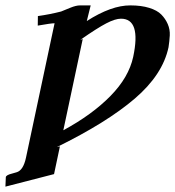

<svg xmlns="http://www.w3.org/2000/svg" viewBox="-53 -465 656 719"><path d="M399.9 -395Q378.4 -395 344.7 -377.4Q311 -359.9 248 -315.9L256.8 -318.8L184.1 22.9Q292 -35.6 360.6 -105.5Q429.2 -175.3 445.8 -252Q476.1 -395 399.9 -395ZM286.6 -444.8 272 -386.2Q364.3 -445.3 435.5 -444.8Q476.1 -444.8 505.9 -435.5Q535.6 -426.3 551 -410.6Q566.4 -395 575.2 -374.8Q584 -354.5 582.8 -332.3Q581.5 -310.1 578.1 -288.1Q556.2 -185.1 451.4 -95.5Q346.7 -5.9 159.7 85.9L171.4 83L149.4 187L-32.7 233.9L-31.2 198.2Q-29.8 190.4 -8.3 185.1L8.8 180.2Q34.2 173.3 44.4 125L142.6 -336.9L151.4 -377.9Q138.2 -377.9 88.4 -369.1L88.9 -404.8Q133.8 -411.1 175.8 -421.9Q177.2 -422.4 210.4 -436Q231.9 -444.8 246.6 -444.8Z"/></svg>

Font: Linux Libertine Slanted
Style: Semibold Slanted
Weight: 600
Designer: Philipp H. Poll
Foundry: Philipp H. Poll
Version: Version 5.1.1